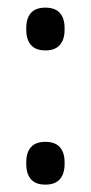

<svg xmlns="http://www.w3.org/2000/svg" viewBox="-20 -479 240 508"><path d="M100.1 9.5Q74.3 9.5 61.9 -4.8Q49.5 -19.1 49.5 -44.9V-49.9Q49.5 -75.6 61.9 -89.7Q74.3 -103.7 100.1 -103.7Q125.7 -103.7 138.3 -89.7Q150.9 -75.6 150.9 -49.9V-44.9Q150.9 -19.1 138.3 -4.8Q125.7 9.5 100.1 9.5ZM100.1 -345.6Q74.3 -345.6 61.9 -360Q49.5 -374.3 49.5 -400V-405Q49.5 -430.8 61.9 -444.8Q74.3 -458.8 100.1 -458.8Q125.7 -458.8 138.3 -444.8Q150.9 -430.8 150.9 -405V-400Q150.9 -374.3 138.3 -360Q125.7 -345.6 100.1 -345.6Z"/></svg>

Font: Anek Odia Medium
Style: Regular
Weight: 500
Designer: Yesha Goshar & Mahesh Sahu (Odia), Yesha Goshar (Latin)
Foundry: Ek Type
Version: Version 1.003